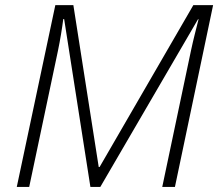

<svg xmlns="http://www.w3.org/2000/svg" viewBox="-20 -734 859 754"><path d="M45.9 0 197.3 -713.9H268.1L367.7 -78.1H371.1L739.3 -713.9H816.9L667 0H617.2L730 -535.2Q737.3 -569.3 745.1 -600.3Q752.9 -631.3 759.8 -658.7H757.8L374 0H335L231.9 -659.2H228.5Q225.1 -632.3 219.7 -599.9Q214.4 -567.4 207.5 -534.2L94.7 0Z"/></svg>

Font: Open Sans Light
Style: Italic
Weight: 300
Italic angle: -12°
Designer: Monotype Design Team
Foundry: Monotype Imaging Inc.
Version: Version 3.003; ttfautohint (v1.8.4)